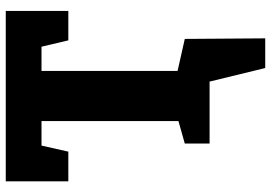

<svg xmlns="http://www.w3.org/2000/svg" viewBox="-157 -590 940 666"><g transform="rotate(-90 313.0 -257.0)"><path d="M148 0V-86L226 -108V-583H141L120 -490H17V-707H608V-490H506L484 -583H400V-109L477 -86V0ZM307 -132 511 -86 513 193H410L363 0H307Z"/></g></svg>

Font: Bitter ExtraBold
Style: Regular
Weight: 800
Designer: Sol Matas, and Bitter project Authors
Foundry: Sol Matas
Version: Version 2.001